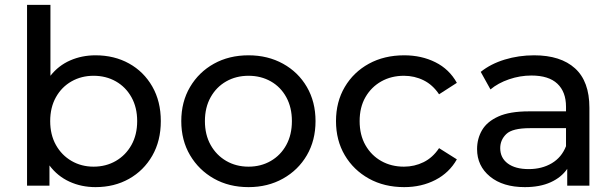

<svg xmlns="http://www.w3.org/2000/svg" viewBox="-20 -762 2526 788"><path d="M372 6Q314 6 265 -16.5Q216 -39 183 -83V0H91V-742H187V-451Q220 -493 268 -514Q316 -535 372 -535Q449 -535 509.5 -501.5Q570 -468 605 -407Q640 -346 640 -265Q640 -184 605 -123Q570 -62 509.5 -28Q449 6 372 6ZM364 -78Q415 -78 455.5 -101.5Q496 -125 519.5 -167Q543 -209 543 -265Q543 -321 519.5 -363Q496 -405 455.5 -428Q415 -451 364 -451Q314 -451 273.5 -428Q233 -405 209.5 -363Q186 -321 186 -265Q186 -209 209.5 -167Q233 -125 273.5 -101.5Q314 -78 364 -78Z M1000 6Q920 6 858 -29Q796 -64 760 -125Q724 -186 724 -265Q724 -344 760 -405Q796 -466 858 -500.5Q920 -535 1000 -535Q1079 -535 1141.5 -500.5Q1204 -466 1239.5 -405Q1275 -344 1275 -265Q1275 -186 1239.5 -125Q1204 -64 1141.5 -29Q1079 6 1000 6ZM1000 -78Q1051 -78 1091.5 -101.5Q1132 -125 1155 -167Q1178 -209 1178 -265Q1178 -321 1155 -363Q1132 -405 1091.5 -428Q1051 -451 1000 -451Q949 -451 908.5 -428Q868 -405 844.5 -363Q821 -321 821 -265Q821 -209 844.5 -167Q868 -125 908.5 -101.5Q949 -78 1000 -78Z M1639 6Q1557 6 1494 -29Q1431 -64 1395 -125Q1359 -186 1359 -265Q1359 -344 1395 -405Q1431 -466 1494 -500.5Q1557 -535 1639 -535Q1710 -535 1767 -506.5Q1824 -478 1855 -422L1782 -375Q1756 -414 1718.5 -432.5Q1681 -451 1638 -451Q1586 -451 1545 -428Q1504 -405 1480 -363.5Q1456 -322 1456 -265Q1456 -208 1480 -166Q1504 -124 1545 -101Q1586 -78 1638 -78Q1681 -78 1718.5 -96.5Q1756 -115 1782 -154L1855 -108Q1824 -53 1767 -23.5Q1710 6 1639 6Z M2308 0V-69Q2284 -34 2240 -14Q2196 6 2134 6Q2044 6 1991 -37.5Q1938 -81 1938 -150Q1938 -193 1958.5 -228Q1979 -263 2025.5 -284Q2072 -305 2151 -305H2303V-324Q2303 -385 2267.5 -418.5Q2232 -452 2161 -452Q2114 -452 2069 -436.5Q2024 -421 1993 -395L1953 -467Q1994 -500 2051.5 -517.5Q2109 -535 2172 -535Q2281 -535 2340 -481.5Q2399 -428 2399 -320V0ZM2303 -162V-236H2155Q2083 -236 2058 -212Q2033 -188 2033 -154Q2033 -114 2064 -91Q2095 -68 2150 -68Q2204 -68 2244.5 -92Q2285 -116 2303 -162Z"/></svg>

Font: Montserrat Medium
Style: Regular
Weight: 500
Designer: Julieta Ulanovsky
Foundry: Julieta Ulanovsky
Version: Version 9.000; ttfautohint (v1.8.4.7-5d5b)